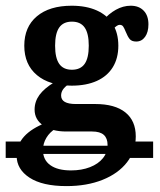

<svg xmlns="http://www.w3.org/2000/svg" viewBox="-39 -448 550 661"><path d="M18.3 88.3Q18.3 50.5 44 22Q69.7 -6.4 120.7 -26L153 -5.6Q132.5 6.6 120.7 26.3Q108.9 46 108.9 68.7Q108.9 102.4 134.1 120.5Q159.3 138.7 205.4 138.7Q242 138.7 270.8 127.5Q299.5 116.3 315.4 96.5Q331.3 76.7 331.3 51Q331.3 28.1 318.4 16.4Q305.5 4.7 278.1 4.7H189.3Q139.9 4.7 110 -15.8Q80.1 -36.2 80.1 -70.7Q80.1 -98.1 96.7 -121.1Q113.4 -144.1 149.2 -165.5L197.9 -158.6Q184.2 -149.3 177.8 -139.8Q171.4 -130.3 171.4 -119.1Q171.4 -104.5 184.1 -97.2Q196.9 -89.9 221.6 -89.9H288.8Q356.6 -89.9 392.5 -61.1Q428.4 -32.3 428.4 21.6Q428.4 71.8 398.3 110.7Q368.1 149.5 314.1 171.1Q260.2 192.7 189.9 192.7Q107.1 192.7 62.7 163.7Q18.3 134.7 18.3 88.3ZM44.6 -290.7Q44.6 -355.3 87.9 -391.8Q131.2 -428.3 207.8 -428.3Q257.9 -428.3 294.1 -412.1Q330.3 -395.9 349.3 -365Q368.4 -334.1 368.4 -290.7Q368.4 -247.4 349.3 -216.5Q330.3 -185.6 294.1 -169.3Q257.9 -153.1 207.8 -153.1Q131.2 -153.1 87.9 -189.6Q44.6 -226.1 44.6 -290.7ZM266.6 -290.7Q266.6 -333.1 252.4 -353.3Q238.2 -373.5 208.6 -373.5Q179.1 -373.5 164.9 -353.3Q150.7 -333.1 150.7 -290.7Q150.7 -248.3 164.9 -228.1Q179.1 -207.9 208.6 -207.9Q238.2 -207.9 252.4 -228.1Q266.6 -248.3 266.6 -290.7ZM393.7 -339Q388.8 -351.2 384.9 -356.9Q381 -362.5 372.8 -362.5Q368.3 -362.5 362.7 -358.7Q357 -354.8 350.6 -347.9Q344.2 -340.9 338.6 -332L314.7 -376.4Q334.6 -400.2 359.7 -414.3Q384.8 -428.3 411.1 -428.3Q439.1 -428.3 455.5 -411.4Q472 -394.5 472 -364.3Q472 -337.3 460.5 -321.2Q448.9 -305 430 -305Q414.7 -305 407.6 -313.4Q400.6 -321.8 393.7 -339ZM67.9 53.8H374.7L365 82H67.9ZM-19.4 39.2H67.9V95.7H-19.4ZM382.8 39.2H488.2V95.7H361.8Z"/></svg>

Font: Playfair Micro SmCond SmLight
Style: Regular
Weight: 360
Width: 4
Designer: Claus Eggers Sørensen
Foundry: Claus Eggers Sørensen
Version: Version 2.100;Glyphs 3.2 (3219)